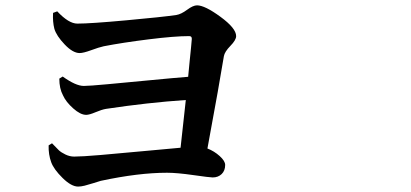

<svg xmlns="http://www.w3.org/2000/svg" viewBox="-20 -728 1540 719"><path d="M178.7 -679.7 194.3 -685.5Q237.3 -639.6 269.5 -639.6Q318.4 -639.6 452.6 -651.9Q586.9 -664.1 640.6 -671.9Q658.2 -674.8 680.7 -691.4Q703.1 -708 717.8 -708Q747.1 -708 805.7 -665Q864.3 -622.1 864.3 -592.8Q864.3 -578.1 842.8 -556.2Q821.3 -534.2 818.4 -517.6Q802.7 -419.9 756.8 -171.9Q782.2 -162.1 802.7 -143.6Q823.2 -125 823.2 -110.4Q823.2 -88.9 810.1 -76.2Q796.9 -63.5 776.4 -63.5Q765.6 -63.5 704.1 -72.3Q642.6 -81.1 605.5 -81.1Q499 -81.1 357.4 -50.8Q347.7 -47.9 329.1 -42Q310.5 -36.1 296.9 -32.7Q283.2 -29.3 272.5 -29.3Q247.1 -29.3 214.4 -61.5Q181.6 -93.8 171.9 -120.1Q161.1 -149.4 162.1 -183.6L174.8 -191.4Q192.4 -172.9 200.7 -165Q209 -157.2 225.1 -149.4Q241.2 -141.6 257.8 -141.6Q286.1 -141.6 356 -147.5Q425.8 -153.3 522.9 -162.6Q620.1 -171.9 656.2 -174.8Q662.1 -224.6 675.8 -353.5Q533.2 -343.8 377 -320.3Q360.4 -317.4 337.4 -307.6Q314.5 -297.9 302.7 -297.9Q281.2 -297.9 253.9 -322.3Q226.6 -346.7 215.8 -371.1Q202.1 -396.5 202.1 -433.6L214.8 -441.4Q263.7 -406.2 293.9 -406.2Q313.5 -406.2 382.8 -412.6Q452.1 -418.9 543 -427.7Q633.8 -436.5 684.6 -440.4Q686.5 -462.9 689.9 -495.6Q693.4 -528.3 695.3 -548.8Q697.3 -569.3 698.2 -581.1Q699.2 -592.8 688.5 -592.8Q633.8 -592.8 536.1 -580.6Q438.5 -568.4 368.2 -554.7Q350.6 -550.8 321.3 -540Q292 -529.3 278.3 -529.3Q252.9 -529.3 222.2 -561.5Q191.4 -593.8 183.6 -620.1Q176.8 -646.5 178.7 -679.7Z"/></svg>

Font: Bpmf Zihi Serif Bold
Style: Bold
Weight: 700
Foundry: But Ko
Version: Version 1.320